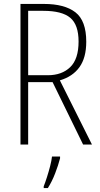

<svg xmlns="http://www.w3.org/2000/svg" viewBox="-20 -734 507 975"><path d="M203 -714Q308 -714 363 -671.5Q418 -629 418 -522Q418 -441 383.5 -393Q349 -345 284 -326L447 0H402L247 -317H123V0H84V-714ZM200 -679H123V-352H223Q294 -352 336.5 -393Q379 -434 379 -523Q379 -608 337 -643.5Q295 -679 200 -679ZM285 70Q276 105 260 146.5Q244 188 223 221H202V212Q209 195 218 167Q227 139 234.5 110Q242 81 244 61H285Z"/></svg>

Font: Noto Sans Sinhala Condensed ExtraLight
Style: Regular
Weight: 200
Width: 3
Designer: Jelle Bosma - Monotype Design Team
Foundry: Monotype Imaging Inc.
Version: Version 2.006; ttfautohint (v1.8.4.7-5d5b)